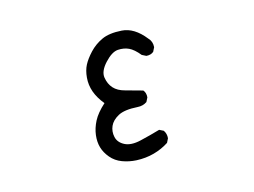

<svg xmlns="http://www.w3.org/2000/svg" viewBox="-84 -672 1169 883"><g transform="rotate(-15 500.0 -230.5)"><path d="M465.8 66.4Q430.7 64.5 399.4 52.7Q368.2 41 347.7 16.6Q327.1 -7.8 319.3 -34.7Q311.5 -61.5 315.4 -93.8Q319.3 -126 335.9 -158.2Q352.5 -190.4 391.6 -225.6Q364.3 -258.8 352.5 -292Q340.8 -325.2 343.8 -359.4Q346.7 -393.6 359.4 -418Q372.1 -442.4 397.9 -470.2Q423.8 -498 459.5 -514.6Q495.1 -531.2 554.2 -527.3Q613.3 -523.4 663.1 -460Q680.7 -442.4 678.7 -415L668.9 -395.5Q655.3 -383.8 633.8 -385.7L614.3 -395.5Q588.9 -426.8 565.9 -437.5Q543 -448.2 514.2 -446.3Q485.4 -444.3 451.2 -407.2Q417 -370.1 421.9 -338.9Q426.8 -307.6 445.3 -287.1Q463.9 -266.6 498 -257.8Q532.2 -249 579.1 -235.4Q590.8 -221.7 588.9 -200.2L579.1 -180.7Q559.6 -167 534.2 -168.9Q471.7 -172.9 441.4 -156.2Q411.1 -139.6 400.4 -115.2Q389.6 -90.8 395.5 -63.5Q401.4 -36.1 430.7 -21Q460 -5.9 507.8 -17.1Q555.7 -28.3 602.5 -42L622.1 -32.2Q633.8 -15.6 631.8 5.9L622.1 25.4Q588.9 46.9 549.8 57.6Q510.7 68.4 465.8 66.4Z"/></g></svg>

Font: NaikaiFont
Style: Regular
Weight: 400
Version: Version 1.67